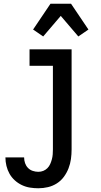

<svg xmlns="http://www.w3.org/2000/svg" viewBox="-20 -784 540 1027"><path d="M185 223Q163 223 140.5 219.5Q118 216 97 206Q76 196 59 180.5Q42 165 31 145.5Q20 126 14.5 103.5Q9 81 9 58H109Q109 74 114 88.5Q119 103 129.5 114Q140 125 155 130Q170 135 185 135Q199 135 211.5 130Q224 125 233.5 115.5Q243 106 248.5 93.5Q254 81 257.5 68Q261 55 262 41.5Q263 28 263 15V-432H138V-520H363V15Q363 41 359.5 66.5Q356 92 346.5 116.5Q337 141 321.5 162Q306 183 284 197Q262 211 236.5 217Q211 223 185 223ZM211 -589 157 -626 250 -764H360L453 -626L399 -589L305 -699Z"/></svg>

Font: Iosevka Semibold
Style: Regular
Weight: 600
Monospace: yes
Designer: Belleve Invis
Foundry: Belleve Invis
Version: Version 33.2.3; ttfautohint (v1.8.4)